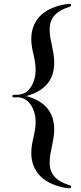

<svg xmlns="http://www.w3.org/2000/svg" viewBox="-20 -887 428 1013"><path d="M349 106C352 106 355 102 355 99C355 96 354 92 346 90C277 68 242 35 242 -31C242 -87 266 -144 266 -202C266 -276 236 -349 118 -380C235 -412 266 -482 266 -559C266 -618 242 -674 242 -730C242 -795 277 -828 346 -851C354 -854 355 -856 355 -859C355 -864 352 -867 349 -867C342 -867 338 -866 330 -865C186 -843 145 -758 145 -681C145 -620 168 -582 168 -517C168 -462 140 -387 70 -387H56C47 -387 45 -383 45 -380C45 -377 47 -373 56 -373C61 -373 67 -374 70 -374C138 -374 168 -301 168 -246C168 -182 145 -141 145 -80C145 -4 186 81 330 105C338 106 342 106 349 106Z"/></svg>

Font: Shippori Mincho OTF
Style: Bold
Weight: 800
Designer: FONTDASU
Foundry: FONTDASU / Google Inc. / but / Adobe
Version: Version 3.300;hotconv 1.0.109;makeotfexe 2.5.65596